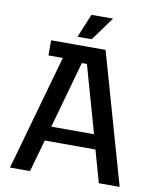

<svg xmlns="http://www.w3.org/2000/svg" viewBox="-93 -929 818 1000"><g transform="rotate(10 316.0 -428.5)"><path d="M201 -610H125V-690H413L609 0H499L451 -170H183L135 0H29ZM430 -247 330 -601H303L204 -247ZM309 -857H423L332 -732H257Z"/></g></svg>

Font: Mozilla Headline BETA
Style: Regular
Weight: 400
Designer: Studio DRAMA
Foundry: Studio DRAMA
Version: Version 0.100